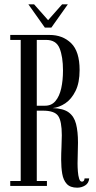

<svg xmlns="http://www.w3.org/2000/svg" viewBox="-20 -862 444 890"><path d="M338 8Q305.5 8 289.5 -9.5Q273.5 -27 268.5 -56.5Q263.5 -86 263.5 -121.5Q263.5 -151 265 -180.5Q266.5 -210 266.5 -235Q266.5 -300.5 249.5 -324.8Q232.5 -349 179 -349H150.5V-23H197.5V0H27.5V-23H76V-677H27.5V-700H210Q270.5 -700 309.8 -661.8Q349 -623.5 349 -537.5Q349 -478.5 330.2 -440.5Q311.5 -402.5 282.8 -383.2Q254 -364 224 -361Q273.5 -359.5 298.5 -341Q323.5 -322.5 332.5 -287.5Q341.5 -252.5 341.5 -201Q341.5 -177 340.5 -152.2Q339.5 -127.5 339.5 -104.5Q339.5 -87 341 -67.2Q342.5 -47.5 346.8 -33.8Q351 -20 360 -20Q371 -20 372 -35H393.5Q391.5 -13 374.8 -2.5Q358 8 338 8ZM150.5 -372H189.5Q219 -372 237.2 -393.8Q255.5 -415.5 263.8 -452.5Q272 -489.5 272 -535.5Q272 -599 256.2 -638Q240.5 -677 193.5 -677H150.5ZM188 -734 111.5 -842H138L203 -768.5L268 -842H294.5L218 -734Z"/></svg>

Font: Imbue 50pt
Style: Regular
Weight: 400
Designer: Tyler Finck
Foundry: Etcetera Type Company
Version: Version 1.102; ttfautohint (v1.8.3)